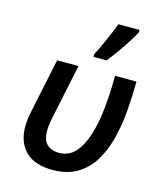

<svg xmlns="http://www.w3.org/2000/svg" viewBox="-119 -889 836 987"><g transform="rotate(15 298.5 -395.5)"><path d="M253.4 9.8Q156.7 9.8 108.9 -38.8Q61 -87.4 61 -169.9Q61 -189 63.5 -209Q65.9 -229 72.3 -258.8L131.3 -540.5H245.1L186 -258.3Q179.7 -230 177.5 -211.4Q175.3 -192.9 175.3 -177.2Q175.3 -128.9 198.5 -106.2Q221.7 -83.5 263.2 -83.5Q314.5 -83.5 348.6 -120.8Q382.8 -158.2 402.8 -222.7Q422.9 -287.1 431.2 -369.1Q439.5 -451.2 439.5 -540.5H553.7Q553.2 -467.8 547.4 -390.6Q541.5 -313.5 524.4 -241.9Q507.3 -170.4 474.1 -113.8Q440.9 -57.1 387 -23.7Q333 9.8 253.4 9.8ZM307.1 -606V-620.1Q319.8 -644 334.7 -676.3Q349.6 -708.5 363.8 -741.5Q377.9 -774.4 387.7 -801.3H500V-788.6Q487.8 -765.1 467.8 -733.4Q447.8 -701.7 424.1 -668.5Q400.4 -635.3 377 -606Z"/></g></svg>

Font: Open Sans SemiBold
Style: Italic
Weight: 600
Italic angle: -12°
Designer: Monotype Design Team
Foundry: Monotype Imaging Inc.
Version: Version 3.003; ttfautohint (v1.8.4)